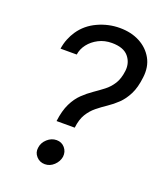

<svg xmlns="http://www.w3.org/2000/svg" viewBox="-135 -810 781 913"><g transform="rotate(20 255.5 -353.5)"><path d="M182 -200Q189 -255 206.5 -290.5Q224 -326 248 -349Q272 -372 297.5 -389.5Q323 -407 346.5 -425Q370 -443 386.5 -469Q403 -495 408 -536Q413 -578 387.5 -608.5Q362 -639 303 -639Q266 -639 236 -623.5Q206 -608 187 -583.5Q168 -559 164 -530H82Q86 -557 95.5 -580.5Q105 -604 118 -623Q150 -670 203.5 -694.5Q257 -719 314 -719Q372 -719 415.5 -696Q459 -673 482 -632Q505 -591 498 -536Q492 -483 474.5 -448.5Q457 -414 433.5 -391.5Q410 -369 384.5 -352Q359 -335 335.5 -316Q312 -297 295.5 -270Q279 -243 274 -200ZM199 12Q173 12 156 -7Q139 -26 143 -51Q146 -77 167 -96Q188 -115 214 -115Q240 -115 256 -96Q272 -77 269 -51Q265 -26 245 -7Q225 12 199 12Z"/></g></svg>

Font: Inclusive Sans
Style: Italic
Weight: 400
Italic angle: -7°
Designer: Olivia King
Foundry: Olivia King
Version: Version 2.004